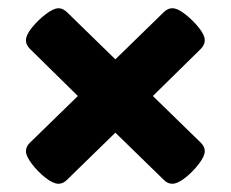

<svg xmlns="http://www.w3.org/2000/svg" viewBox="-20 -473 560 466"><path d="M122 -27Q109 -27 90.5 -41.5Q72 -56 57.5 -75Q43 -94 43 -106Q43 -117 52 -126L169 -240L53 -354Q43 -364 43 -375Q43 -388 57.5 -406Q72 -424 91 -438.5Q110 -453 122 -453Q133 -453 143 -443L260 -329L377 -443Q387 -453 398 -453Q411 -453 429.5 -438.5Q448 -424 462.5 -406Q477 -388 477 -375Q477 -364 467 -354L351 -240L468 -126Q477 -117 477 -106Q477 -94 462.5 -75Q448 -56 429.5 -41.5Q411 -27 398 -27Q387 -27 378 -36L260 -151L142 -36Q133 -27 122 -27Z"/></svg>

Font: Asap Condensed Black
Style: Regular
Weight: 900
Width: 3
Designer: Pablo Cosgaya
Foundry: Omnibus-Type
Version: Version 3.001; ttfautohint (v1.8.4.7-5d5b)